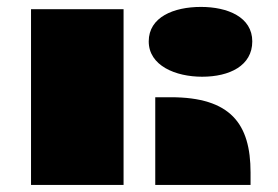

<svg xmlns="http://www.w3.org/2000/svg" viewBox="-20 -524 789 544"><path d="M401.4 -406.7C401.4 -337.9 477.5 -306.6 552.7 -306.6C630.4 -306.6 694.8 -337.9 694.8 -406.7C694.8 -475.6 625 -504.4 549.3 -504.4C472.2 -504.4 401.4 -475.6 401.4 -406.7ZM67.9 0H330.1V-498H67.9ZM419.9 0H689.9V-35.2C689.9 -173.3 633.3 -248.5 463.9 -248.5H419.9Z"/></svg>

Font: Plaster
Style: Regular
Weight: 400
Designer: Eben Sorkin
Foundry: Eben Sorkin
Version: Version 1.007